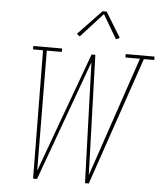

<svg xmlns="http://www.w3.org/2000/svg" viewBox="-62 -1015 901 1068"><g transform="rotate(5 388.5 -480.5)"><path d="M163 0 156 -716H100V-735H261V-716H177L182 -46L427 -716H448L470 -46L697 -716H616V-735H777V-716H719L474 0H453L430 -673L185 0ZM352 -810 336 -824 467 -961H490L575 -822L555 -812L476 -946Z"/></g></svg>

Font: Iosevka Etoile Thin Oblique
Style: Regular
Weight: 100
Italic angle: -9°
Designer: Belleve Invis
Foundry: Belleve Invis
Version: Version 15.5.2; ttfautohint (v1.8.4)